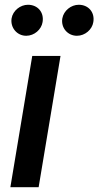

<svg xmlns="http://www.w3.org/2000/svg" viewBox="-20 -778 409 798"><path d="M23.1 0H140.6L231.5 -545.5H114ZM28.1 -701.3C22.4 -663 50.8 -629.3 88.8 -629.3C122.9 -629.3 152.3 -655.5 157 -686.4C163.7 -726.6 137.1 -758.2 96.2 -758.2C64.6 -758.2 33.4 -734 28.1 -701.3ZM239 -701.3C232.6 -661.9 261.7 -629.3 299.7 -629.3C333.8 -629.3 363.3 -655.5 367.9 -686.4C374.6 -726.6 348 -758.2 307.2 -758.2C275.6 -758.2 244.7 -734 239 -701.3Z"/></svg>

Font: Magic Ui Pro Semi Bold
Style: Italic
Weight: 600
Italic angle: -9.39999°
Designer: Stefan Endress, Andreas Faust
Version: Version 1.000;FEAKit 1.0